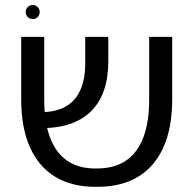

<svg xmlns="http://www.w3.org/2000/svg" viewBox="-20 -740 770 764"><path d="M359.4 3.4Q265.2 3.4 199.4 -36.7Q133.6 -76.8 99 -154.3Q64.4 -231.9 64.4 -345.2V-593.4H156V-344.5Q156 -253.6 179.2 -192.4Q202.5 -131.1 247.6 -100.4Q292.8 -69.6 357.9 -69.6H367.6Q435 -70 480.8 -100.6Q526.5 -131.1 550.1 -192.2Q573.6 -253.2 573.6 -343.8V-593.4H665.2V-344.9Q665.2 -231.5 630.4 -154.1Q595.5 -76.8 529.8 -36.9Q464.1 3 369.5 3.4ZM131.6 -230.4 125.4 -294.2Q191.9 -290.9 234.8 -312.5Q277.6 -334.1 298.4 -378.9Q319.2 -423.8 319.2 -488.4V-593.4H410.9V-493.6Q410.9 -431.4 393.9 -381.5Q376.9 -331.6 342.5 -297.4Q308.1 -263.1 255.5 -245.9Q202.9 -228.6 131.6 -230.4ZM110.5 -664.2Q98.6 -664.2 90.4 -672.4Q82.2 -680.6 82.2 -692.5Q82.2 -703.8 90.4 -711.9Q98.6 -720.1 110.5 -720.1Q121.8 -720.1 129.9 -711.9Q138.1 -703.8 138.1 -692.5Q138.1 -680.6 129.9 -672.4Q121.8 -664.2 110.5 -664.2Z"/></svg>

Font: Noto Sans Hebrew Light
Style: Regular
Weight: 100
Version: Version 3.000